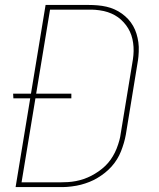

<svg xmlns="http://www.w3.org/2000/svg" viewBox="-20 -755 640 775"><path d="M43 0 102 -358H34L33 -377H105L164 -735H337Q355 -735 373.5 -733.5Q392 -732 409.5 -728Q427 -724 442.5 -717Q458 -710 472 -700Q486 -690 497.5 -677.5Q509 -665 517.5 -650Q526 -635 531 -618.5Q536 -602 538.5 -584.5Q541 -567 540 -545.5Q539 -524 537 -512L488 -212Q485 -195 480 -178Q475 -161 468.5 -144.5Q462 -128 452.5 -112.5Q443 -97 430.5 -83Q418 -69 403.5 -57.5Q389 -46 373 -36.5Q357 -27 340.5 -20.5Q324 -14 307 -9.5Q290 -5 269.5 -2.5Q249 0 238 0ZM67 -19H223Q239 -19 254.5 -20Q270 -21 286 -24Q302 -27 318 -32.5Q334 -38 348.5 -45.5Q363 -53 377.5 -63Q392 -73 404.5 -85Q417 -97 426.5 -110.5Q436 -124 443.5 -139Q451 -154 457 -172.5Q463 -191 465 -202L514 -500Q517 -516 518.5 -532.5Q520 -549 519 -565.5Q518 -582 514.5 -597.5Q511 -613 504.5 -627Q498 -641 489 -653Q480 -665 468.5 -675.5Q457 -686 443.5 -693.5Q430 -701 415 -706Q400 -711 381.5 -713.5Q363 -716 352 -716H182L126 -377H268V-358H123Z"/></svg>

Font: Iosevka Aile Thin Oblique
Style: Regular
Weight: 100
Italic angle: -9°
Designer: Belleve Invis
Foundry: Belleve Invis
Version: Version 31.1.0; ttfautohint (v1.8.4)